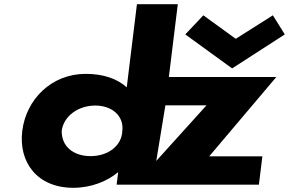

<svg xmlns="http://www.w3.org/2000/svg" viewBox="-20 -880 1377 915"><path d="M768.2 -378H964L724.7 -113.1ZM949 -807 863 -716 1086.2 -554 1337.2 -716 1280.4 -807 1103.5 -695ZM86.1 -256C67.7 -106 157.9 15 329.4 15C414.1 15 490.5 -16 541 -58H543L535.8 0H634.8H710.8H1213.8L1230.4 -135H977L1296.8 -513H784.7L827.3 -860H632.6L584 -464C538.2 -505 472.1 -528 388.6 -528C224.5 -528 104.6 -406 86.1 -256ZM274.1 -256C282.9 -327 353.1 -377 434.2 -377C514 -377 571.6 -327 562.9 -256C560.7 -186 495.6 -136 412.1 -136C325 -136 273 -186 274.1 -256Z"/></svg>

Font: Hussar
Style: BdSuprExtOblOne
Weight: 700
Foundry: Cannot Into Space Fonts
Version: Version 2.00